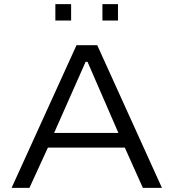

<svg xmlns="http://www.w3.org/2000/svg" viewBox="-20 -906 837 926"><path d="M36 0 349 -688H449L761 0H669L582 -194H211L122 0ZM241 -265H551L402 -608H393ZM247 -807V-886H323V-807ZM474 -807V-886H549V-807Z"/></svg>

Font: Saira Expanded
Style: Regular
Weight: 400
Width: 7
Designer: Hector Gatti with collaboration of the Omnibus-Type team
Foundry: Omnibus-Type
Version: Version 1.100; ttfautohint (v1.8.3)